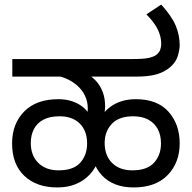

<svg xmlns="http://www.w3.org/2000/svg" viewBox="-20 -810 841 842"><path d="M231 12Q140 12 86.5 -39Q33 -90 33 -181Q33 -267 86 -321Q139 -375 236 -375Q265 -375 289.5 -368Q314 -361 333.5 -348Q353 -335 367 -316L363 -315Q364 -317 364.5 -324.5Q365 -332 365 -335Q365 -364 353 -389.5Q341 -415 319 -434.5Q297 -454 268.5 -466Q240 -478 207 -481L361 -486Q384 -474 402 -454Q420 -434 430.5 -406.5Q441 -379 441 -343Q441 -336 440 -327.5Q439 -319 438 -315L436 -316Q453 -335 473.5 -348Q494 -361 519.5 -368Q545 -375 576 -375Q670 -375 719 -320Q768 -265 768 -181Q768 -97 715.5 -42.5Q663 12 566 12Q521 12 486 -1.5Q451 -15 427 -41Q403 -67 390 -102L409 -101Q396 -68 371.5 -42.5Q347 -17 312 -2.5Q277 12 231 12ZM237 -63Q302 -63 332 -96.5Q362 -130 362 -181Q362 -236 330 -268Q298 -300 241 -300Q197 -300 169 -284.5Q141 -269 128 -242.5Q115 -216 115 -183Q115 -128 148 -95.5Q181 -63 237 -63ZM561 -63Q625 -63 655.5 -96.5Q686 -130 686 -181Q686 -218 671.5 -244.5Q657 -271 630 -285.5Q603 -300 564 -300Q501 -300 470 -266.5Q439 -233 439 -183Q439 -128 471.5 -95.5Q504 -63 561 -63ZM34 -474V-551H557Q610 -551 632 -556Q654 -561 665 -569Q678 -579 682.5 -591.5Q687 -604 687 -618Q687 -651 671 -682.5Q655 -714 622 -747L687 -790Q734 -738 751 -696.5Q768 -655 768 -612Q768 -593 760 -565.5Q752 -538 727 -516Q701 -494 666.5 -484Q632 -474 575 -474Z"/></svg>

Font: hexukannada05
Style: Book
Weight: 400
Designer: Jelle Bosma - Monotype Design Team
Foundry: Monotype Imaging Inc.
Version: Version 2.003